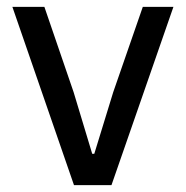

<svg xmlns="http://www.w3.org/2000/svg" viewBox="-20 -538 540 558"><path d="M304 0 484 -518H395L309 -270L254 -91H248L194 -270L109 -518H16L195 0Z"/></svg>

Font: IBM Plex Thai Looped Text
Style: Regular
Weight: 450
Designer: Mike Abbink, Paul van der Laan, Pieter van Rosmalen, Ben Mitchell, Mark Frömberg
Foundry: Bold Monday
Version: Version 1.0